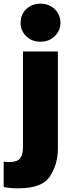

<svg xmlns="http://www.w3.org/2000/svg" viewBox="-60 -810 400 1045"><path d="M52 -686Q52 -730 82.5 -760Q113 -790 160 -790Q207 -790 238 -760Q269 -730 269 -686Q269 -643 238 -613Q207 -583 160 -583Q113 -583 82.5 -613Q52 -643 52 -686ZM-40 208V70Q-24 72 -11 72Q33 72 49 52.5Q65 33 65 -8V-530H255V-2Q255 83 212.5 149Q170 215 40 215Q-4 215 -40 208Z"/></svg>

Font: Be Vietnam Black
Style: Regular
Weight: 900
Designer: Lam Bao; Tony Le; Vietanh Nguyen
Foundry: Yellow Type Foundry
Version: Version 5.000